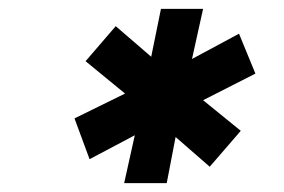

<svg xmlns="http://www.w3.org/2000/svg" viewBox="-20 -720 640 433"><path d="M260 -307 284 -415 182 -361 148 -453 262 -509 173 -582 241 -661 321 -592 343 -700H438L413 -587L519 -644L556 -554L438 -494L523 -425L453 -344L376 -411L356 -307Z"/></svg>

Font: Red Hat Mono
Style: Italic
Weight: 300
Italic angle: -12°
Monospace: yes
Designer: Pentagram, MCKL
Foundry: Pentagram, MCKL
Version: Version 1.023